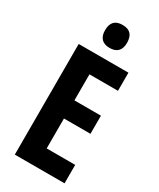

<svg xmlns="http://www.w3.org/2000/svg" viewBox="-231 -1001 889 1073"><g transform="rotate(30 213.5 -464.5)"><path d="M224 -929C176 -929 153 -904 153 -854C153 -806 178 -781 224 -781C271 -781 295 -806 295 -854C295 -903 273 -929 224 -929ZM385 0V-119H201V-312H372V-429H201V-597H385V-714H64V0Z"/></g></svg>

Font: Noto Sans Hebrew ExtraCondensed
Style: Bold
Weight: 700
Width: 2
Designer: Monotype Design Team
Foundry: Monotype Imaging Inc.
Version: Version 2.004